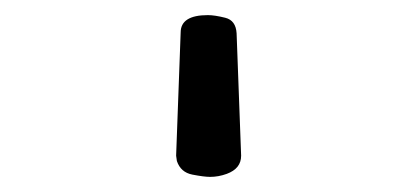

<svg xmlns="http://www.w3.org/2000/svg" viewBox="-20 47 540 254"><path d="M258 281Q250 281 234.5 278Q219 275 214 260L213 253L219 90Q219 67 255 67Q264 67 278 70.5Q292 74 293 91L299 253Q299 270 280 277Q269 281 258 281Z"/></svg>

Font: LXGW WenKai Mono TC
Style: Bold
Weight: 700
Designer: LXGW / Fontworks Inc.
Foundry: LXGW / Fontworks Inc.
Version: Version 1.330